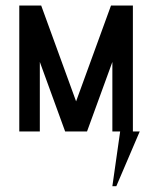

<svg xmlns="http://www.w3.org/2000/svg" viewBox="-20 -469 543 685"><path d="M395 195.3H380.9L408.7 0H380.9V-248L290.5 0H212.4L122.1 -248V0H48.8V-449.2H127L251.5 -107.4L376 -449.2H454.1V0H478.5Z"/></svg>

Font: Catrinity
Style: Regular
Weight: 400
Designer: Alexander Lange
Foundry: High-Logic / Made with FontCreator
Version: Version 2.090;May 20, 2024;FontCreator 15.0.0.2974 64-bit